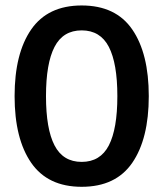

<svg xmlns="http://www.w3.org/2000/svg" viewBox="-20 -682 607 713"><path d="M283.3 11.7Q157.5 11.7 95.8 -77.5Q34.2 -166.7 34.2 -325Q34.2 -483.3 95.8 -572.5Q157.5 -661.7 283.3 -661.7Q410 -661.7 471.2 -572.5Q532.5 -483.3 532.5 -325Q532.5 -166.7 471.2 -77.5Q410 11.7 283.3 11.7ZM283.3 -80.8Q352.5 -80.8 384.2 -142.1Q415.8 -203.3 415.8 -325Q415.8 -446.7 384.2 -507.9Q352.5 -569.2 283.3 -569.2Q214.2 -569.2 182.5 -507.9Q150.8 -446.7 150.8 -325Q150.8 -203.3 182.5 -142.1Q214.2 -80.8 283.3 -80.8Z"/></svg>

Font: Familjen Grotesk GF Medium
Style: Regular
Weight: 500
Designer: Anders Wikstroem, Jonas Baeckman, Matilda Gysing, Kristian Moeller
Foundry: Familjen STHLM AB
Version: Version 2.000; Beta; Release 4; Build 6